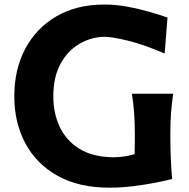

<svg xmlns="http://www.w3.org/2000/svg" viewBox="-20 -825 845 858"><path d="M581.5 -136.2Q582.5 -160.6 582.5 -182.6Q582.5 -204.6 582.5 -225.6Q582.5 -279.3 579.3 -321.3Q576.2 -363.3 569.3 -406.2H753.9Q747.6 -363.3 744.4 -321.3Q741.2 -279.3 741.2 -225.6Q741.2 -179.7 742.7 -132.6Q744.1 -85.4 749 -24.9Q720.2 -17.6 674.3 -8.5Q628.4 0.5 574.7 7.1Q521 13.7 468.8 13.7Q333 13.7 238 -39.1Q143.1 -91.8 93.5 -184.1Q43.9 -276.4 43.9 -394.5Q43.9 -515.1 93 -607.4Q142.1 -699.7 232.4 -752.2Q322.8 -804.7 446.3 -804.7Q498 -804.7 549.6 -795.2Q601.1 -785.6 647.2 -772.2Q693.4 -758.8 728.5 -746.6L715.8 -585.9Q621.1 -626.5 550.5 -643.6Q480 -660.6 445.3 -660.6Q385.7 -659.2 333.7 -628.4Q281.7 -597.7 250 -539.1Q218.3 -480.5 218.3 -394Q218.3 -319.3 246.8 -258.3Q275.4 -197.3 334 -160.6Q392.6 -124 483.4 -122.1Q507.3 -122.1 532.5 -125.5Q557.6 -128.9 581.5 -136.2Z"/></svg>

Font: Pinar-DS2-FD Bold
Style: Regular
Weight: 700
Designer: Amin Abedi
Version: Version 3.000